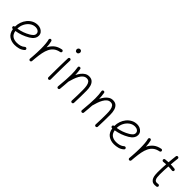

<svg xmlns="http://www.w3.org/2000/svg" viewBox="271 -2032 3352 3352"><g transform="rotate(45 1947.0 -356.0)"><path d="M500 -43.9Q459 -6.8 409.4 6.3Q359.9 19.5 310.1 19.5Q229 19.5 169.4 -22Q109.9 -63.5 94.7 -157.2Q92.3 -156.7 89.8 -156.7Q78.6 -155.8 70.3 -163.1Q62 -170.4 61 -181.6Q60.1 -192.9 67.4 -201.4Q74.7 -210 85.9 -210.9Q88.4 -210.9 90.3 -211.4Q90.3 -212.9 90.3 -214.8Q90.3 -270.5 109.1 -324.2Q127.9 -377.9 163.1 -421.4Q198.2 -464.8 247.1 -490.5Q295.9 -516.1 355.5 -516.1Q389.6 -516.1 422.4 -502Q455.1 -487.8 476.6 -460.4Q498 -433.1 498 -393.1Q498 -357.4 481.4 -330.1Q464.8 -302.7 442.1 -283.9Q419.4 -265.1 401.4 -254.4Q281.7 -183.6 148.9 -163.1Q160.6 -94.2 203.1 -64.5Q245.6 -34.7 310.1 -34.7Q355 -34.7 394.3 -46.1Q433.6 -57.6 462.9 -84.5Q471.2 -91.8 482.7 -91.3Q494.1 -90.8 502 -82.5Q509.3 -74.2 508.8 -62.7Q508.3 -51.3 500 -43.9ZM354.5 -461.9Q295.4 -461.9 247.8 -427.2Q200.2 -392.6 172.4 -336.9Q144.5 -281.2 144.5 -217.3Q268.1 -236.8 371.6 -298.3Q400.4 -315.4 422.6 -337.6Q444.8 -359.9 444.8 -389.6Q444.8 -422.9 418 -442.4Q391.1 -461.9 354.5 -461.9Z M695.3 26.9Q691.9 26.4 689 25.4Q688.5 25.4 688 24.9Q688 24.9 687.5 24.9Q674.8 19.5 671.9 6.3Q671.9 5.9 671.4 4.9Q671.4 4.9 671.4 4.4Q670.9 1 671.4 -2.9Q671.4 -4.9 671.9 -7.3Q673.3 -23.4 674.6 -39.6Q675.8 -55.7 677.2 -71.8Q680.2 -115.2 682.4 -163.6Q684.6 -211.9 684.6 -259.8Q684.6 -322.8 679.7 -378.7Q674.8 -434.6 665 -466.3Q662.1 -477.1 667.5 -487.1Q672.9 -497.1 683.6 -500.5Q694.3 -503.9 704.3 -498.3Q714.4 -492.7 717.8 -481.9Q725.6 -455.6 730 -420.7Q734.4 -385.7 736.8 -345.7Q765.6 -407.7 816.9 -451.2Q868.2 -494.6 952.6 -510.7Q963.4 -513.2 972.9 -506.6Q982.4 -500 984.4 -489.3Q986.8 -478.5 980.2 -469Q973.6 -459.5 962.9 -457Q897 -444.3 855.2 -411.6Q813.5 -378.9 789.1 -329.1Q764.6 -279.3 752 -215.1Q739.3 -150.9 732.4 -75.7Q729.5 -33.7 725.6 2.9Q725.1 6.3 723.6 9.8Q723.6 9.8 723.6 9.8Q723.6 10.7 723.1 11.2Q717.8 23.4 704.6 26.4Q704.1 26.4 703.1 26.4Q703.1 26.4 703.1 26.9Q699.2 27.3 695.3 26.9Z M1131.8 -694.8Q1131.8 -711.9 1144.5 -725.3Q1157.2 -738.8 1176.8 -738.8Q1198.2 -738.8 1207.3 -724.1Q1216.3 -709.5 1216.3 -698.2Q1216.3 -681.6 1205.3 -666.5Q1194.3 -651.4 1174.3 -651.4Q1150.4 -651.4 1141.1 -667.5Q1131.8 -683.6 1131.8 -694.8ZM1164.1 -501.5Q1175.3 -501 1182.9 -492.4Q1190.4 -483.9 1189.9 -472.7Q1188.5 -438.5 1187.3 -390.1Q1186 -341.8 1185.3 -286.9Q1184.6 -231.9 1184.1 -177.7Q1183.6 -123.5 1183.3 -77.1Q1183.1 -30.8 1183.1 0Q1183.1 11.2 1174.8 19Q1166.5 26.9 1155.3 26.9Q1144 26.9 1136.2 19Q1128.4 11.2 1128.4 0Q1128.4 -30.8 1128.7 -77.4Q1128.9 -124 1129.4 -178.2Q1129.9 -232.4 1130.9 -287.6Q1131.8 -342.8 1133.1 -391.8Q1134.3 -440.9 1135.7 -475.6Q1136.2 -486.8 1144.5 -494.4Q1152.8 -502 1164.1 -501.5Z M1359.4 -6.8Q1369.1 -111.3 1374 -185.1Q1378.9 -258.8 1378.9 -315.9Q1378.9 -363.8 1375.7 -403.8Q1372.6 -443.8 1365.7 -484.4Q1363.8 -497.1 1370.1 -504.6Q1376.5 -512.2 1385.7 -514.6Q1396.5 -517.1 1407 -512Q1417.5 -506.8 1419.4 -493.2Q1424.8 -460 1428.2 -427.2Q1431.6 -394.5 1432.6 -358.9Q1453.6 -401.9 1481 -437.3Q1508.3 -472.7 1543.2 -494.1Q1578.1 -515.6 1621.6 -515.6Q1676.3 -515.6 1707.8 -486.3Q1739.3 -457 1752.4 -409.2Q1765.6 -361.3 1765.6 -306.2Q1765.6 -231 1764.6 -156Q1763.7 -81.1 1759.8 0.5Q1759.3 10.7 1752 18.8Q1744.6 26.9 1731.9 26.9Q1718.8 26.9 1711.7 18.8Q1704.6 10.7 1705.1 0Q1709 -73.7 1710 -137.7Q1710.9 -201.7 1710.9 -266.6Q1710.9 -319.8 1703.9 -364Q1696.8 -408.2 1676.3 -434.8Q1655.8 -461.4 1616.2 -461.4Q1577.6 -461.4 1547.9 -437Q1518.1 -412.6 1495.8 -372.8Q1473.6 -333 1457.5 -285.9Q1441.4 -238.8 1429.7 -193.8L1429.2 -192.4Q1426.8 -151.9 1422.9 -104.7Q1418.9 -57.6 1413.6 -1.5Q1412.1 11.7 1402.8 17.6Q1393.6 23.4 1383.3 22.5Q1373.5 21.5 1366 14.2Q1358.4 6.8 1359.4 -6.8Z M1948.2 -6.8Q1958 -111.3 1962.9 -185.1Q1967.8 -258.8 1967.8 -315.9Q1967.8 -363.8 1964.6 -403.8Q1961.4 -443.8 1954.6 -484.4Q1952.6 -497.1 1959 -504.6Q1965.3 -512.2 1974.6 -514.6Q1985.4 -517.1 1995.8 -512Q2006.3 -506.8 2008.3 -493.2Q2013.7 -460 2017.1 -427.2Q2020.5 -394.5 2021.5 -358.9Q2042.5 -401.9 2069.8 -437.3Q2097.2 -472.7 2132.1 -494.1Q2167 -515.6 2210.4 -515.6Q2265.1 -515.6 2296.6 -486.3Q2328.1 -457 2341.3 -409.2Q2354.5 -361.3 2354.5 -306.2Q2354.5 -231 2353.5 -156Q2352.5 -81.1 2348.6 0.5Q2348.1 10.7 2340.8 18.8Q2333.5 26.9 2320.8 26.9Q2307.6 26.9 2300.5 18.8Q2293.5 10.7 2293.9 0Q2297.9 -73.7 2298.8 -137.7Q2299.8 -201.7 2299.8 -266.6Q2299.8 -319.8 2292.7 -364Q2285.6 -408.2 2265.1 -434.8Q2244.6 -461.4 2205.1 -461.4Q2166.5 -461.4 2136.7 -437Q2106.9 -412.6 2084.7 -372.8Q2062.5 -333 2046.4 -285.9Q2030.3 -238.8 2018.6 -193.8L2018.1 -192.4Q2015.6 -151.9 2011.7 -104.7Q2007.8 -57.6 2002.4 -1.5Q2001 11.7 1991.7 17.6Q1982.4 23.4 1972.2 22.5Q1962.4 21.5 1954.8 14.2Q1947.3 6.8 1948.2 -6.8Z M2952.6 -43.9Q2911.6 -6.8 2862.1 6.3Q2812.5 19.5 2762.7 19.5Q2681.6 19.5 2622.1 -22Q2562.5 -63.5 2547.4 -157.2Q2544.9 -156.7 2542.5 -156.7Q2531.2 -155.8 2522.9 -163.1Q2514.6 -170.4 2513.7 -181.6Q2512.7 -192.9 2520 -201.4Q2527.3 -210 2538.6 -210.9Q2541 -210.9 2543 -211.4Q2543 -212.9 2543 -214.8Q2543 -270.5 2561.8 -324.2Q2580.6 -377.9 2615.7 -421.4Q2650.9 -464.8 2699.7 -490.5Q2748.5 -516.1 2808.1 -516.1Q2842.3 -516.1 2875 -502Q2907.7 -487.8 2929.2 -460.4Q2950.7 -433.1 2950.7 -393.1Q2950.7 -357.4 2934.1 -330.1Q2917.5 -302.7 2894.8 -283.9Q2872.1 -265.1 2854 -254.4Q2734.4 -183.6 2601.6 -163.1Q2613.3 -94.2 2655.8 -64.5Q2698.2 -34.7 2762.7 -34.7Q2807.6 -34.7 2846.9 -46.1Q2886.2 -57.6 2915.5 -84.5Q2923.8 -91.8 2935.3 -91.3Q2946.8 -90.8 2954.6 -82.5Q2961.9 -74.2 2961.4 -62.7Q2960.9 -51.3 2952.6 -43.9ZM2807.1 -461.9Q2748 -461.9 2700.4 -427.2Q2652.8 -392.6 2625 -336.9Q2597.2 -281.2 2597.2 -217.3Q2720.7 -236.8 2824.2 -298.3Q2853 -315.4 2875.2 -337.6Q2897.5 -359.9 2897.5 -389.6Q2897.5 -422.9 2870.6 -442.4Q2843.8 -461.9 2807.1 -461.9Z M3147.9 26.9Q3144.5 26.4 3141.6 25.4Q3141.1 25.4 3140.6 24.9Q3140.6 24.9 3140.1 24.9Q3127.4 19.5 3124.5 6.3Q3124.5 5.9 3124 4.9Q3124 4.9 3124 4.4Q3123.5 1 3124 -2.9Q3124 -4.9 3124.5 -7.3Q3126 -23.4 3127.2 -39.6Q3128.4 -55.7 3129.9 -71.8Q3132.8 -115.2 3135 -163.6Q3137.2 -211.9 3137.2 -259.8Q3137.2 -322.8 3132.3 -378.7Q3127.4 -434.6 3117.7 -466.3Q3114.7 -477.1 3120.1 -487.1Q3125.5 -497.1 3136.2 -500.5Q3147 -503.9 3157 -498.3Q3167 -492.7 3170.4 -481.9Q3178.2 -455.6 3182.6 -420.7Q3187 -385.7 3189.5 -345.7Q3218.3 -407.7 3269.5 -451.2Q3320.8 -494.6 3405.3 -510.7Q3416 -513.2 3425.5 -506.6Q3435.1 -500 3437 -489.3Q3439.5 -478.5 3432.9 -469Q3426.3 -459.5 3415.5 -457Q3349.6 -444.3 3307.9 -411.6Q3266.1 -378.9 3241.7 -329.1Q3217.3 -279.3 3204.6 -215.1Q3191.9 -150.9 3185.1 -75.7Q3182.1 -33.7 3178.2 2.9Q3177.7 6.3 3176.3 9.8Q3176.3 9.8 3176.3 9.8Q3176.3 10.7 3175.8 11.2Q3170.4 23.4 3157.2 26.4Q3156.7 26.4 3155.8 26.4Q3155.8 26.4 3155.8 26.9Q3151.9 27.3 3147.9 26.9Z M3835 -397Q3834 -386.2 3825 -379.2Q3815.9 -372.1 3804.7 -373.5Q3761.7 -379.4 3710.4 -379.9Q3707 -328.6 3704.8 -277.1Q3702.6 -225.6 3702.6 -173.3Q3702.6 -140.1 3706.3 -108.2Q3710 -76.2 3724.4 -55.4Q3738.8 -34.7 3770.5 -34.7Q3785.2 -34.7 3801.8 -37.6Q3813 -40 3822.3 -33.4Q3831.5 -26.9 3833.5 -15.6Q3835.9 -4.9 3829.3 4.4Q3822.8 13.7 3811.5 16.1Q3791 19.5 3770.5 19.5Q3727.5 19.5 3702.9 0Q3678.2 -19.5 3666.5 -49.8Q3654.8 -80.1 3651.6 -113Q3648.4 -146 3648.4 -173.3Q3648.4 -225.6 3650.6 -276.9Q3652.8 -328.1 3656.2 -378.9Q3621.6 -377.4 3589.4 -373.5Q3578.6 -372.1 3569.3 -379.2Q3560.1 -386.2 3559.1 -397Q3557.6 -408.2 3564.7 -417.2Q3571.8 -426.3 3582.5 -427.2Q3619.6 -432.1 3660.6 -433.6Q3664.1 -474.6 3668.2 -515.4Q3672.4 -556.2 3677.2 -597.2Q3678.2 -608.4 3687.5 -615.2Q3696.8 -622.1 3707.5 -620.6Q3718.8 -619.6 3725.6 -610.8Q3732.4 -602.1 3731 -590.8Q3726.6 -551.3 3722.4 -512.2Q3718.3 -473.1 3714.8 -434.1Q3739.7 -433.6 3763.9 -431.9Q3788.1 -430.2 3811.5 -427.2Q3822.8 -426.3 3829.6 -417.2Q3836.4 -408.2 3835 -397Z"/></g></svg>

Font: Mikhak-FD Light
Style: Regular
Weight: 300
Designer: Amin Abedi
Version: Version 3.2